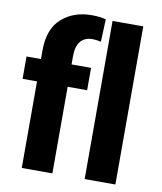

<svg xmlns="http://www.w3.org/2000/svg" viewBox="-84 -825 756 894"><g transform="rotate(10 293.5 -378.5)"><path d="M79.8 0V-556.6Q79.8 -657.2 135.9 -707.3Q191.9 -757.3 277.8 -757.3Q296.6 -757.3 314 -755.4Q331.3 -753.4 345 -749.5L340.6 -643.1Q331.3 -645 320.7 -646.5Q310.1 -647.9 298.6 -647.9Q263.7 -647.9 244 -624.4Q224.4 -600.8 224.4 -553.5V-471.2L224.6 -460.7V0ZM11.5 -409.4V-515.1H135.3H154.1H316.7V-409.4ZM377.2 0V-747.6H522.5V0Z"/></g></svg>

Font: RobotoFlex
Style: Regular
Weight: 400
Designer: Berlow after Robertson
Foundry: Google
Version: Version 2.136